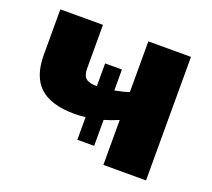

<svg xmlns="http://www.w3.org/2000/svg" viewBox="-99 -680 892 808"><g transform="rotate(20 346.5 -276.5)"><path d="M372.1 -310.1Q409.7 -316.9 436 -326.2V-553.2H627V0H436V-201.2Q402.8 -187 372.1 -178.2V-62H296.9V-163.1Q271.5 -160.2 247.1 -160.2Q142.6 -160.2 92.3 -206.3Q42 -252.4 42 -349.1V-553.2H232.9V-358.9Q232.9 -327.1 247.3 -314.5Q261.7 -301.8 296.9 -301.8V-403.8H372.1Z"/></g></svg>

Font: OpenSansExtrabold
Style: Regular
Weight: 800
Foundry: Ascender Corporation
Version: Version 1.10